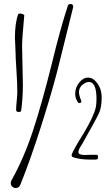

<svg xmlns="http://www.w3.org/2000/svg" viewBox="-20 -811 559 965"><path d="M405 -392Q416 -399 427 -399Q465 -399 465 -313Q465 -286 461 -269Q449 -222 401 -142Q351 -62 341 -36Q340 -34 340 -31Q340 -24 347 -21Q382 -9 430 -9H446H462Q473 -9 473 -22Q473 -33 464 -33H463H435Q422 -32 406 -32Q374 -32 374 -47Q374 -54 380 -66Q380 -67 387 -78Q388 -80 390.5 -83.5Q393 -87 394 -89Q470 -223 480 -248Q491 -278 491 -320Q491 -369 463 -400Q446 -421 423 -421Q398 -421 378 -396Q358 -371 358 -340Q358 -316 372 -296Q375 -293 379 -293Q389 -293 389 -302Q389 -305 388 -306Q377 -331 377 -348Q377 -376 405 -392ZM34 110Q34 120 41.5 127Q49 134 59 134Q75 134 82 118Q133 -8 187 -178Q241 -348 270 -462Q280 -501 347 -772Q347 -774 348 -775V-777Q348 -791 334 -791Q324 -791 321 -782Q283 -667 241 -493Q190 -288 145 -152Q100 -16 38 95Q34 102 34 110ZM57 -578Q58 -560 58 -550Q58 -526 63 -451Q67 -391 67 -348Q67 -332 64 -304Q61 -274 61 -259Q61 -248 75 -248Q87 -248 87 -259Q95 -321 95 -385Q95 -395 93 -483Q91 -571 91 -581Q91 -616 102 -734Q102 -737 94.5 -740Q87 -743 80.5 -743Q74 -743 72 -741Q55 -696 55 -621Q55 -614 57 -578Z"/></svg>

Font: Neythal
Style: Regular
Weight: 400
Designer: Tharique Azeez
Foundry: Tharique Azeez
Version: Version 0.44